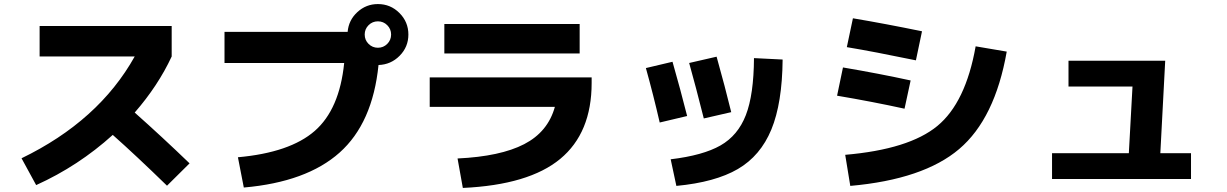

<svg xmlns="http://www.w3.org/2000/svg" viewBox="-20 -870 6040 945"><path d="M175 -592V-742H825V-592Q758 -448 643 -316Q776 -198 913 -66L802 44Q650 -104 535 -206Q366 -53 158 41L86 -91Q466 -275 643 -592Z M1674 -560H1085V-713H1691Q1696 -771 1739 -810.5Q1782 -850 1840 -850Q1902 -850 1946 -806Q1990 -762 1990 -700Q1990 -639 1947 -595.5Q1904 -552 1843 -550Q1814 -264 1651.5 -119Q1489 26 1180 53L1151 -96Q1407 -119 1529 -225.5Q1651 -332 1674 -560ZM1886 -654Q1905 -673 1905 -700Q1905 -727 1886 -746Q1867 -765 1840 -765Q1813 -765 1794 -746Q1775 -727 1775 -700Q1775 -673 1794 -654Q1813 -635 1840 -635Q1867 -635 1886 -654Z M2095 -489H2892V-462Q2892 -216 2737.5 -88Q2583 40 2258 55L2232 -90Q2443 -100 2560 -160.5Q2677 -221 2711 -344H2095ZM2167 -607V-752H2833V-607Z M3832 -577Q3830 -362 3776.5 -232.5Q3723 -103 3611.5 -38Q3500 27 3309 45L3281 -86Q3440 -105 3526 -154Q3612 -203 3651 -303.5Q3690 -404 3691 -584ZM3159 -535 3290 -566Q3330 -426 3362 -299L3227 -267Q3196 -402 3159 -535ZM3372 -560 3507 -591Q3549 -441 3579 -318L3444 -287Q3404 -446 3372 -560Z M4140 -108Q4454 -135 4593.5 -250Q4733 -365 4782 -642L4935 -616Q4877 -286 4701 -136.5Q4525 13 4165 45ZM4100 -399 4129 -538Q4306 -508 4462 -474L4432 -335Q4272 -370 4100 -399ZM4148 -638 4178 -780Q4338 -753 4518 -716L4488 -573Q4280 -616 4148 -638Z M5239 -571H5715L5691 -116H5842V11H5158V-116H5536L5554 -444H5239Z"/></svg>

Font: M PLUS 1p ExtraBold
Style: Regular
Weight: 800
Version: Version 1.062